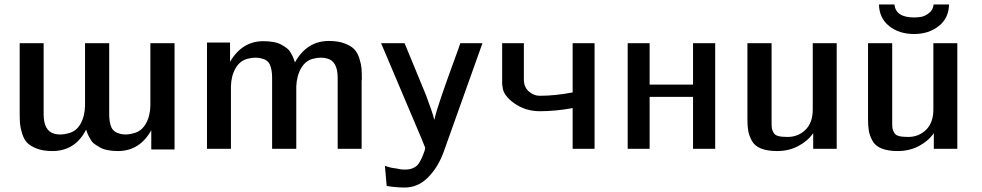

<svg xmlns="http://www.w3.org/2000/svg" viewBox="-20 -665 4388 858"><path d="M760 -472V3H656V-83Q604 10 507 10Q482 10 461.5 6Q441 2 427 -6Q413 -14 402.5 -21.5Q392 -29 385.5 -40.5Q379 -52 375.5 -58.5Q372 -65 368.5 -75Q365 -85 365 -86Q316 10 214 10Q173 10 144.5 -1Q116 -12 101.5 -27Q87 -42 79 -68Q71 -94 69.5 -112Q68 -130 68 -159V-169V-472H175V-155Q175 -79 224 -67Q251 -60 284 -69Q320 -77 339.5 -111Q359 -145 360 -193V-472H468V-155Q468 -117 478 -95.5Q488 -74 517 -67Q543 -60 575 -69Q611 -77 631 -111Q651 -145 652 -193V-197V-472Z M905 0V-475H1008V-389Q1062 -481 1157 -481Q1182 -481 1203 -477Q1224 -473 1238 -465Q1252 -457 1262 -449.5Q1272 -442 1278.5 -430.5Q1285 -419 1288 -413Q1291 -407 1294.5 -397Q1298 -387 1298 -386Q1351 -482 1450 -482Q1491 -482 1520 -471Q1549 -460 1563.5 -444.5Q1578 -429 1586 -403.5Q1594 -378 1595.5 -359.5Q1597 -341 1597 -313Q1597 -311 1596.5 -307.5Q1596 -304 1596 -303V0H1489V-317Q1489 -393 1440 -404Q1414 -411 1381 -403Q1346 -395 1326 -361Q1306 -327 1304 -279V0H1196V-317Q1196 -354 1186 -376Q1176 -398 1148 -404Q1122 -411 1089 -403Q1053 -395 1033 -360.5Q1013 -326 1012 -279V-275V0Z M1683 -472H1788Q1810 -420 1884 -239Q1912 -165 1921 -129Q1927 -160 1952.5 -234.5Q1978 -309 2006 -385Q2034 -461 2037 -472H2136L1964 10Q1940 79 1894.5 126Q1849 173 1789 173Q1750 173 1708 166L1700 76Q1723 85 1752 88Q1782 96 1811 91Q1838 85 1851 66Q1864 47 1877 10Q1880 1 1880 -5Q1878 -11 1872.5 -23.5Q1867 -36 1866 -40Z M2224 -294V-472H2321V-310Q2321 -276 2343 -256.5Q2365 -237 2392 -237Q2461 -237 2539 -252V-472H2637V0H2539V-182Q2463 -168 2393 -168Q2328 -168 2278 -203.5Q2228 -239 2226 -277Q2224 -282 2224 -294Z M2785 0V-472H2883V-287H3077V-472H3176V0H3077V-232H2883V0Z M3320 -133V-472H3428V-124Q3428 -103 3429 -93.5Q3430 -84 3436.5 -72.5Q3443 -61 3458 -57Q3473 -53 3499 -53Q3547 -53 3579.5 -85Q3612 -117 3612 -176V-472H3719V0H3614V-70Q3590 -35 3547.5 -12.5Q3505 10 3453 10Q3409 10 3380.5 -1.5Q3352 -13 3339.5 -36.5Q3327 -60 3323.5 -81Q3320 -102 3320 -133Z M3908 -645H3977Q3983 -587 4065 -587Q4082 -587 4098 -590Q4114 -593 4132 -607Q4150 -621 4152 -645H4221Q4220 -584 4175 -548.5Q4130 -513 4065 -513Q3998 -513 3953.5 -548.5Q3909 -584 3908 -645ZM3859 -133V-472H3967V-124Q3967 -103 3968 -93.5Q3969 -84 3975.5 -72.5Q3982 -61 3997 -57Q4012 -53 4038 -53Q4086 -53 4118.5 -85Q4151 -117 4151 -176V-472H4258V0H4153V-70Q4129 -35 4086.5 -12.5Q4044 10 3992 10Q3948 10 3919.5 -1.5Q3891 -13 3878.5 -36.5Q3866 -60 3862.5 -81Q3859 -102 3859 -133Z"/></svg>

Font: Coval
Style: Medium
Weight: 500
Foundry: Context Ltd
Version: Version 001.000